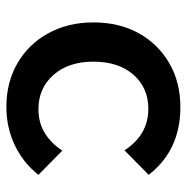

<svg xmlns="http://www.w3.org/2000/svg" viewBox="-12 -544 572 587"><g transform="rotate(90 273.5 -250.0)"><path d="M440 -155 514 -82Q477 -35 423 -9.5Q369 16 306 16Q231 16 172.5 -18Q114 -52 81 -112.5Q48 -173 48 -250Q48 -329 81 -388.5Q114 -448 172.5 -482Q231 -516 307 -516Q439 -516 514 -419L439 -345Q392 -418 312 -418Q248 -418 208 -372.5Q168 -327 168 -250Q168 -174 208.5 -128Q249 -82 313 -82Q354 -82 385.5 -101Q417 -120 440 -155Z"/></g></svg>

Font: Wix Madefor Text SemiBold
Style: Regular
Weight: 600
Designer: Dalton Maag Ltd
Foundry: Dalton Maag Ltd
Version: Version 3.100